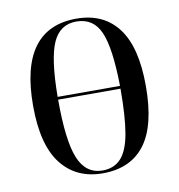

<svg xmlns="http://www.w3.org/2000/svg" viewBox="-68 -607 632 679"><g transform="rotate(-10 248.5 -267.5)"><path d="M248 10Q153 10 99.5 -58.5Q46 -127 46 -268Q46 -545 250 -545Q347 -545 399 -476.5Q451 -408 451 -268Q451 -126 399.5 -58Q348 10 248 10ZM361 -284Q359 -421 334 -478Q309 -535 248 -535Q189 -535 163.5 -478Q138 -421 137 -284ZM249 0Q290 0 315 -27Q340 -54 350.5 -114Q361 -174 361 -274H137Q137 -126 163 -63Q189 0 249 0Z"/></g></svg>

Font: Noto Serif Display Condensed
Style: Regular
Weight: 400
Width: 3
Designer: Monotype Design Team
Foundry: Monotype Imaging Inc.
Version: Version 2.009